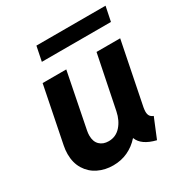

<svg xmlns="http://www.w3.org/2000/svg" viewBox="-166 -824 907 955"><g transform="rotate(-30 287.5 -346.0)"><path d="M41.5 -154.3Q41.5 -177.7 46.4 -201.7L110.8 -522.9H246.6L184.1 -208Q181.2 -193.4 181.2 -180.2Q181.2 -145.5 200.4 -126.7Q219.7 -107.9 251.5 -107.9Q293 -107.9 320.8 -138.9Q348.6 -169.9 358.4 -217.8L420.4 -522.9H556.2L484.9 -167.5Q482.4 -152.8 482.4 -144Q482.4 -128.4 488.5 -119.1Q494.6 -109.9 507.8 -105L461.4 7.8Q421.4 -2 397 -19.3Q372.6 -36.6 364.3 -60.1H362.3Q333.5 -27.8 295.4 -10Q257.3 7.8 211.4 7.8Q164.6 7.8 125.7 -11.2Q86.9 -30.3 64.2 -67.1Q41.5 -104 41.5 -154.3ZM177.2 -699.7H574.2L557.1 -616.2H160.2Z"/></g></svg>

Font: Reddit Sans Fudge
Style: Bold
Weight: 700
Italic angle: -11.25°
Designer: Stephen Hutchings
Version: Version 1.013